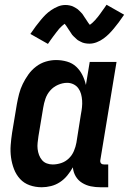

<svg xmlns="http://www.w3.org/2000/svg" viewBox="-20 -781 543 809"><path d="M156 8Q129 8 105 -0.5Q81 -9 64.5 -27Q48 -45 39 -68.5Q30 -92 26.5 -117.5Q23 -143 25 -169.5Q27 -196 31 -222L51 -342Q55 -364 60.5 -385.5Q66 -407 76 -427.5Q86 -448 99.5 -467Q113 -486 132 -500.5Q151 -515 173 -521.5Q195 -528 216 -528Q240 -528 262.5 -521.5Q285 -515 301 -500Q317 -485 327 -465Q337 -445 342 -423L358 -520H471L403 -108Q402 -104 402.5 -100Q403 -96 405.5 -93Q408 -90 411.5 -89Q415 -88 419 -88H436V8H403Q382 8 362.5 4Q343 0 326 -10.5Q309 -21 299 -38Q289 -55 287 -76Q277 -58 263.5 -41.5Q250 -25 232.5 -13.5Q215 -2 195 3Q175 8 156 8ZM202 -88Q220 -88 238 -94Q256 -100 270 -113.5Q284 -127 291.5 -145Q299 -163 302 -180L321 -300Q324 -315 325.5 -329.5Q327 -344 326 -358Q325 -372 321.5 -385Q318 -398 310 -409Q302 -420 289.5 -426Q277 -432 263 -432Q244 -432 224.5 -423.5Q205 -415 191.5 -399.5Q178 -384 171.5 -365Q165 -346 162 -327L142 -207Q140 -193 138.5 -179.5Q137 -166 138.5 -153Q140 -140 144.5 -128Q149 -116 157 -106.5Q165 -97 177 -92.5Q189 -88 202 -88ZM182 -596 108 -638Q120 -656 131 -670.5Q142 -685 152 -697Q162 -709 172 -719Q182 -729 196 -738.5Q210 -748 225 -754Q240 -760 256 -760Q261 -760 265 -759.5Q269 -759 274 -758Q279 -757 283.5 -755.5Q288 -754 292 -751.5Q296 -749 300 -747Q304 -745 307.5 -742Q311 -739 314 -736Q317 -733 320.5 -729.5Q324 -726 327 -722.5Q330 -719 332 -715Q334 -711 336.5 -708Q339 -705 341 -701.5Q343 -698 346.5 -693Q350 -688 352.5 -684Q355 -680 358 -677Q361 -674 361 -672Q360 -672 358 -672.5Q356 -673 355 -673H354L358 -676Q361 -678 364 -680.5Q367 -683 370 -685.5Q373 -688 374.5 -690Q376 -692 378 -693.5Q380 -695 382 -697.5Q384 -700 385.5 -702Q387 -704 389.5 -706.5Q392 -709 394 -712Q396 -715 398.5 -718Q401 -721 403 -724Q405 -727 407.5 -730.5Q410 -734 412.5 -737.5Q415 -741 418 -745Q421 -749 423.5 -753Q426 -757 429 -761L503 -719Q491 -701 480 -686.5Q469 -672 459 -660Q449 -648 439 -638Q429 -628 416 -618.5Q403 -609 387.5 -603Q372 -597 357 -597Q352 -597 347 -597.5Q342 -598 337 -599Q332 -600 328 -601.5Q324 -603 319.5 -605.5Q315 -608 311 -610Q307 -612 304 -615Q301 -618 297.5 -621Q294 -624 290.5 -627.5Q287 -631 284 -634.5Q281 -638 279 -642Q277 -646 274.5 -649Q272 -652 270 -655.5Q268 -659 264.5 -664Q261 -669 258.5 -673Q256 -677 253 -680Q250 -683 250 -685Q252 -685 253.5 -684.5Q255 -684 256 -684H257L254 -682Q250 -679 247 -676.5Q244 -674 241 -671.5Q238 -669 236.5 -667Q235 -665 233 -663.5Q231 -662 229 -659.5Q227 -657 225.5 -655Q224 -653 222 -650.5Q220 -648 217.5 -645Q215 -642 213 -639Q211 -636 208.5 -633Q206 -630 203.5 -626.5Q201 -623 198.5 -619.5Q196 -616 193 -612Q190 -608 187.5 -604Q185 -600 182 -596Z"/></svg>

Font: Iosevka Custom
Style: Bold Italic
Weight: 700
Italic angle: -9°
Designer: Belleve Invis
Foundry: Belleve Invis
Version: Version 30.3.1; ttfautohint (v1.8.3)